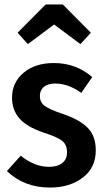

<svg xmlns="http://www.w3.org/2000/svg" viewBox="-20 -827 473 862"><path d="M105 -629 59 -680 185 -807H262L388 -680L341 -629L223 -717ZM222 -544Q321 -544 394 -481L345 -410Q286 -452 228 -452Q195 -452 177 -437Q159 -422 159 -396Q159 -369 179 -353Q199 -337 260 -316Q336 -291 373 -254Q410 -217 410 -152Q410 -74 351.5 -29.5Q293 15 204 15Q88 15 11 -59L73 -128Q135 -78 200 -78Q238 -78 259.5 -95Q281 -112 281 -143Q281 -176 260.5 -193.5Q240 -211 175 -232Q101 -257 67.5 -295Q34 -333 34 -389Q34 -456 85.5 -500Q137 -544 222 -544Z"/></svg>

Font: Fira Sans Condensed Medium
Style: Regular
Weight: 500
Width: 3
Designer: Carrois Corporate & Edenspiekermann AG
Foundry: Carrois Corporate GbR & Edenspiekermann AG
Version: Version 4.203;PS 004.203;hotconv 1.0.88;makeotf.lib2.5.64775